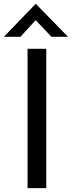

<svg xmlns="http://www.w3.org/2000/svg" viewBox="-39 -976 373 996"><path d="M104 -723H201V0H104ZM228 -785 135 -883 162 -889 67 -785H-19L146 -956H147L314 -785Z"/></svg>

Font: Josefin Sans Thin
Style: Regular
Weight: 400
Version: Version 2.000